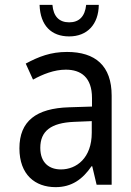

<svg xmlns="http://www.w3.org/2000/svg" viewBox="-20 -761 540 791"><path d="M265 -611C339 -611 386 -660 387 -741H335C330 -692 305 -669 265 -669C224 -669 200 -693 196 -741H143C146 -655 192 -611 265 -611ZM209 10C275 10 320 -22 357 -76H360L378 0H440V-367C440 -490 373 -547 256 -547C189 -547 140 -528 86 -499L116 -433C156 -455 203 -474 251 -474C313 -474 359 -443 359 -357V-322L265 -319C129 -315 60 -262 60 -150C60 -41 125 10 209 10ZM231 -63C185 -63 146 -88 146 -152C146 -221 190 -255 285 -259L358 -262V-214C358 -110 295 -63 231 -63Z"/></svg>

Font: Noto Sans Mono ExtraCondensed
Style: Regular
Weight: 400
Width: 2
Designer: Monotype Design Team
Foundry: Monotype Imaging Inc.
Version: Version 2.014